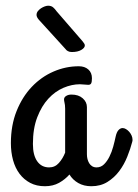

<svg xmlns="http://www.w3.org/2000/svg" viewBox="-20 -624 484 672"><path d="M317.9 -38.1Q333 -38.1 344 -48.8Q355 -59.6 363 -75.7Q371.1 -91.8 376.2 -110.6Q381.3 -129.4 384.8 -146Q388.2 -161.6 394.8 -168.7Q401.4 -175.8 409.2 -175.8Q415 -175.8 421.1 -172.1Q427.2 -168.5 432.4 -162.6Q437.5 -156.7 440.7 -149.4Q443.8 -142.1 443.8 -134.8Q443.8 -133.8 443.8 -132.3Q443.8 -130.9 442.9 -127.9Q436.5 -103 425.5 -75.7Q414.6 -48.3 397.5 -25.4Q380.4 -2.4 356.2 12.7Q332 27.8 299.8 27.8Q273.4 27.8 253.9 16.6Q234.4 5.4 223.1 -13.2Q208 3.9 186.8 15.9Q165.5 27.8 137.2 27.8Q107.9 27.8 85.7 16.1Q63.5 4.4 48.3 -15.9Q33.2 -36.1 25.6 -63.7Q18.1 -91.3 18.1 -123Q18.1 -185.5 38.1 -235.4Q58.1 -285.2 91.3 -320.1Q124.5 -355 167.2 -373.5Q210 -392.1 255.9 -392.1Q276.4 -392.1 289.1 -380.9Q301.8 -369.6 301.8 -350.1Q301.8 -337.4 299.1 -332.3Q296.4 -327.1 289.1 -327.1Q282.2 -327.1 274.9 -328.1Q267.6 -329.1 259.8 -329.1Q231.4 -329.1 202.1 -316.7Q172.9 -304.2 149.2 -278.6Q125.5 -252.9 110.4 -213.6Q95.2 -174.3 95.2 -120.1Q95.2 -80.6 110.4 -59.3Q125.5 -38.1 151.9 -38.1Q172.4 -38.1 186 -53.5Q199.7 -68.8 208 -89.8V-244.1Q208 -251.5 207.3 -256.3Q206.5 -261.2 205.8 -264.6Q205.1 -268.1 204.6 -270.8Q204.1 -273.4 204.1 -275.9Q204.1 -283.7 211.7 -288.3Q219.2 -293 230 -293Q254.9 -293 269.5 -280Q284.2 -267.1 284.2 -249V-84Q284.2 -75.7 286.1 -67.6Q288.1 -59.6 292 -53Q295.9 -46.4 302.5 -42.2Q309.1 -38.1 317.9 -38.1ZM115.7 -555.2Q107.9 -564.5 107.9 -571.8Q107.9 -579.1 112.5 -585Q117.2 -590.8 123.5 -595Q129.9 -599.1 136.7 -601.6Q143.6 -604 148.4 -604Q159.2 -604 165.8 -598.4Q172.4 -592.8 177.7 -585L268.6 -480Q271.5 -476.1 274.2 -472.4Q276.9 -468.8 276.9 -464.8Q276.9 -456.5 264.4 -449.2Q252 -441.9 231.4 -441.9Q223.1 -441.9 217.5 -445.1Q211.9 -448.2 209.5 -452.1Z"/></svg>

Font: Grand Hotel
Style: Regular
Weight: 400
Designer: Brian J. Bonislawsky & Jim Lyles for Astigmatic (AOETI)
Foundry: Astigmatic (AOETI)
Version: Version 001.000